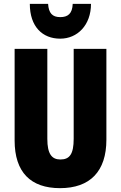

<svg xmlns="http://www.w3.org/2000/svg" viewBox="-20 -968 628 998"><path d="M453 -948H358C356 -897 333 -879 293 -879C252 -879 233 -900 230 -948H135C135 -829 201 -767 293 -767C382 -767 453 -837 453 -948ZM533 -242V-714H363V-247C363 -167 342 -139 294 -139C249 -139 226 -168 226 -246V-714H56V-238C56 -72 140 10 292 10C448 10 533 -77 533 -242Z"/></svg>

Font: Noto Sans Telugu ExtraCondensed Black
Style: Regular
Weight: 900
Width: 2
Designer: Jelle Bosma - Monotype Design Team
Foundry: Monotype Imaging Inc.
Version: Version 2.005